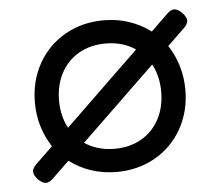

<svg xmlns="http://www.w3.org/2000/svg" viewBox="-42 -524 685 596"><g transform="rotate(-5 300.0 -226.0)"><path d="M558.6 -438.5Q558.6 -427.7 546.4 -416L493.2 -364.7Q512.7 -335.4 523.4 -300Q534.2 -264.6 534.2 -225.6Q534.2 -157.7 503.7 -103.8Q473.1 -49.8 419.7 -19.5Q366.2 10.7 299.8 10.7Q257.8 10.7 220.7 -1.7Q183.6 -14.2 153.3 -37.1L100.1 14.2Q87.9 25.4 78.1 25.4Q67.4 25.4 53.7 11.7Q41 -2 41 -12.7Q41 -22.9 52.7 -34.7L106.4 -86.4Q86.9 -115.7 76.2 -151.1Q65.4 -186.5 65.4 -225.6Q65.4 -293.5 95.9 -347.4Q126.5 -401.4 179.9 -431.6Q233.4 -461.9 299.8 -461.9Q341.8 -461.9 378.9 -449.5Q416 -437 446.3 -414.1L499 -465.3Q511.2 -476.6 521 -476.6Q532.2 -476.6 545.9 -462.9Q558.6 -449.2 558.6 -438.5ZM161.1 -139.2 392.6 -362.8Q353.5 -389.6 299.8 -389.6Q252.4 -389.6 216.3 -368.9Q180.2 -348.1 160.4 -310.8Q140.6 -273.4 140.6 -225.6Q140.6 -177.2 161.1 -139.2ZM438.5 -312 206.5 -88.4Q246.6 -61.5 299.8 -61.5Q347.2 -61.5 383.3 -82.3Q419.4 -103 439.2 -140.4Q459 -177.7 459 -225.6Q459 -273.9 438.5 -312Z"/></g></svg>

Font: Courier Prime Sans
Style: Regular
Weight: 400
Designer: Alan Dague-Greene
Foundry: Quote-Unquote Apps
Version: Version 3.020